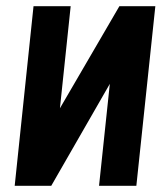

<svg xmlns="http://www.w3.org/2000/svg" viewBox="-20 -598 535 618"><path d="M27.3 0 87.9 -578.1H207.5L172.9 -249.5L364.3 -578.1H480L418.9 0H298.8L333.5 -328.1L145 0Z"/></svg>

Font: Oswald
Style: Demi-Bold
Weight: 600
Designer: Vernon Adams
Foundry: Vernon Adams
Version: 3.0; ttfautohint (v0.94.23-7a4d-dirty) -l 8 -r 50 -G 200 -x 